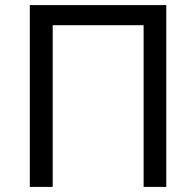

<svg xmlns="http://www.w3.org/2000/svg" viewBox="-20 -734 771 754"><path d="M97 0V-714H633V0H544V-635H187V0Z"/></svg>

Font: Go Noto Current
Style: Regular
Weight: 400
Designer: Monotype Design Team
Foundry: Monotype Imaging Inc.
Version: Version 2.007; ttfautohint (v1.8) -l 8 -r 50 -G 200 -x 14 -D